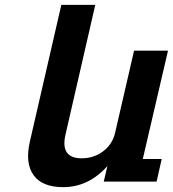

<svg xmlns="http://www.w3.org/2000/svg" viewBox="-20 -749 713 792"><path d="M317 -96Q367 -96 405.5 -125Q444 -154 455 -202L533 -540H673L569 -93H647L626 0H408L423 -64Q345 23 241 23Q154 23 118.5 -26.5Q83 -76 103 -164L233 -729H373L250 -193Q228 -96 317 -96Z"/></svg>

Font: Miedinger
Style: Bold-Italic
Weight: 700
Italic angle: -13°
Version: Version 001.000